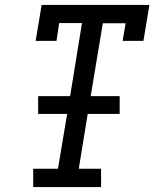

<svg xmlns="http://www.w3.org/2000/svg" viewBox="-20 -755 640 775"><path d="M114 0V-74H214L251 -295H134V-367H263L311 -662H219L208 -590H124L148 -735H583L559 -590H475L487 -661H395L346 -367H463V-295H334L298 -74H388V0Z"/></svg>

Font: Iosevka Etoile Oblique
Style: Regular
Weight: 400
Italic angle: -9°
Designer: Belleve Invis
Foundry: Belleve Invis
Version: Version 15.5.2; ttfautohint (v1.8.4)